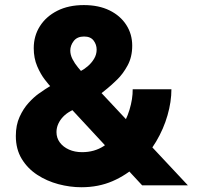

<svg xmlns="http://www.w3.org/2000/svg" viewBox="-20 -748 794 775"><path d="M553.7 0 188.5 -393.6Q178.7 -403.8 161.4 -426Q144 -448.2 130.1 -480.7Q116.2 -513.2 116.2 -553.7Q116.2 -603 141.1 -642.3Q166 -681.6 211.4 -704.6Q256.8 -727.5 318.4 -727.5Q378.4 -727.5 422.1 -706.1Q465.8 -684.6 489.7 -647.5Q513.7 -610.4 513.7 -563.5Q513.7 -518.1 495.1 -483.9Q476.6 -449.7 452.9 -426.8Q429.2 -403.8 414.1 -391.6L364.3 -351.6L280.3 -448.2L303.7 -460Q318.4 -467.3 333.7 -480.2Q349.1 -493.2 359.6 -510.5Q370.1 -527.8 370.1 -547.9Q370.1 -567.9 357.9 -584.2Q345.7 -600.6 319.3 -600.6Q291.5 -600.6 277.6 -582.5Q263.7 -564.5 263.7 -543.9Q263.7 -526.9 272.5 -509.5Q281.2 -492.2 295.2 -475.3Q309.1 -458.5 324.2 -442.4L738.3 0ZM308.6 7.8Q262.7 7.8 215.8 -4.6Q168.9 -17.1 130.1 -42.5Q91.3 -67.9 67.6 -106.9Q43.9 -146 43.9 -199.2Q43.9 -243.2 59.1 -276.4Q74.2 -309.6 95.5 -332.8Q116.7 -356 135.5 -369.4Q154.3 -382.8 162.1 -387.7L198.2 -410.2L284.2 -309.6L265.6 -299.8Q248 -290.5 235.1 -277.1Q222.2 -263.7 215.1 -247.8Q208 -231.9 208 -214.8Q208 -191.4 221.4 -173.1Q234.9 -154.8 258.3 -144.3Q281.7 -133.8 311.5 -133.8Q360.8 -133.8 398.9 -158.4Q437 -183.1 463.1 -221.9Q489.3 -260.7 502.7 -304.9Q516.1 -349.1 515.6 -387.7H671.9Q671.9 -337.4 656.2 -282.7Q640.6 -228 610.1 -176.5Q579.6 -125 535.4 -83.3Q491.2 -41.5 434.3 -16.8Q377.4 7.8 308.6 7.8Z"/></svg>

Font: Reddit Sans Black
Style: Regular
Weight: 900
Version: Version 1.014